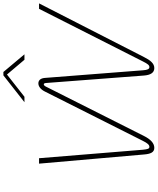

<svg xmlns="http://www.w3.org/2000/svg" viewBox="81 -1001 929 1131"><g transform="rotate(-90 545.5 -435.5)"><path d="M310 -52 601 -630C605 -638 610 -642 614 -642C618 -642 621 -639 622 -630L666 -52C669 -14 682 9 710 9C737 9 756 -14 775 -52L1091 -670H1059L749 -58C735 -30 727 -20 716 -20C704 -20 699 -31 697 -58L652 -636C650 -662 637 -674 620 -674C603 -674 585 -662 572 -636L281 -58C268 -32 258 -20 246 -20C235 -20 232 -29 229 -58L179 -670H147L201 -52C204 -14 213 9 240 9C268 9 291 -14 310 -52ZM509 -756H541L672 -859L759 -756H791L687 -880H667Z"/></g></svg>

Font: LT Wave Thin
Style: Italic
Weight: 100
Designer: Daniel Lyons
Version: Version 2.5 (Glyphs App)